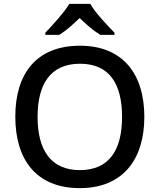

<svg xmlns="http://www.w3.org/2000/svg" viewBox="-20 -961 824 991"><path d="M446 -941H338C311 -896 251 -831 214 -792V-781H286C321 -803 355 -833 391 -868C427 -833 463 -802 498 -781H571V-792C534 -830 471 -896 446 -941ZM725 -358C725 -580 613 -725 393 -725C166 -725 59 -579 59 -359C59 -138 166 10 392 10C613 10 725 -137 725 -358ZM174 -358C174 -529 242 -632 393 -632C544 -632 610 -529 610 -358C610 -187 544 -83 392 -83C242 -83 174 -187 174 -358Z"/></svg>

Font: Noto Sans Lao UI Med
Style: Regular
Weight: 500
Designer: Monotype Design Team
Foundry: Monotype Imaging Inc.
Version: Version 2.000